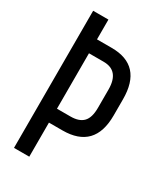

<svg xmlns="http://www.w3.org/2000/svg" viewBox="-177 -775 731 849"><g transform="rotate(30 188.5 -350.0)"><path d="M118 -599H193Q350 -599 350 -427V-344Q350 -174 187 -174H118V0H40V-700H118ZM118 -245H187Q231 -245 252 -267Q273 -289 273 -339V-432Q273 -528 193 -528H118Z"/></g></svg>

Font: TypoPRO Bebas Neue
Style: Regular
Weight: 400
Designer: Ryoichi Tsunekawa
Foundry: Ryoichi Tsunekawa
Version: Version 001.003